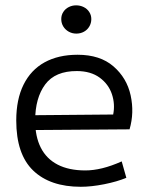

<svg xmlns="http://www.w3.org/2000/svg" viewBox="-20 -698 554 729"><path d="M286.9 11.2Q170.3 11.2 106 -50.5Q41.7 -112.3 41.7 -240.7Q41.7 -320.8 69.5 -376.7Q97.2 -432.6 149.4 -461.4Q201.7 -490.1 274.7 -490.1Q359.9 -490.1 410.7 -446.1Q461.5 -402.1 476 -336.1Q490.4 -270 471.9 -206.9L74 -204L78.4 -260.3L409.7 -263.2Q417.6 -302.1 405 -340.2Q392.3 -378.3 358.6 -403.1Q324.8 -427.9 272.5 -428.2Q189.7 -428.7 151.6 -377.4Q113.5 -326 113.5 -240.2Q113.5 -179.3 135 -137.1Q156.5 -94.8 199 -72.9Q241.6 -50.9 304 -50.9Q334.5 -50.9 368.7 -59.3Q403 -67.7 442.1 -85.2L459.7 -22.9Q424.7 -8.3 375.7 1.5Q326.7 11.2 286.9 11.2ZM269.8 -570.4Q254.3 -570.4 241.1 -577.7Q228 -585 220.3 -597.5Q212.6 -610 212.6 -625.5Q212.6 -640.9 220.4 -652.7Q228.1 -664.6 241 -671.1Q253.8 -677.7 269 -677.7Q284.7 -677.7 297.9 -671.1Q311 -664.6 318.8 -652.6Q326.7 -640.7 326.7 -625.5Q326.7 -610.2 319.2 -597.5Q311.8 -584.8 298.8 -577.6Q285.8 -570.4 269.8 -570.4Z"/></svg>

Font: DavidDev Light
Style: Regular
Weight: 300
Designer: David.dev
Foundry: David.dev
Version: Version 1.001;FEAKit 1.0